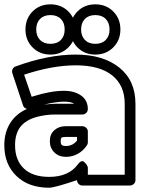

<svg xmlns="http://www.w3.org/2000/svg" viewBox="-40 -835 673 890"><path d="M-20 -162.1Q-20 -220.7 7.1 -264.2Q34.2 -307.6 85 -330.1Q71.3 -333.5 66.9 -346.2L17.1 -496.1Q14.2 -505.9 18.6 -514.9Q22.9 -523.9 32.2 -526.9Q181.6 -582 311 -582Q437.5 -582 512.7 -522Q587.9 -461.9 587.9 -354V0Q587.9 10.7 580.1 17.8Q572.3 24.9 563 24.9H341.8Q331.1 24.9 324 17.1Q316.9 9.3 316.9 0Q211.9 35.2 188 35.2Q92.8 35.2 36.4 -19Q-20 -73.2 -20 -162.1ZM29.8 -162.1Q29.8 -92.8 70.6 -54Q111.3 -15.1 188 -15.1Q278.8 -15.1 321.8 -74.2Q329.1 -84.5 336.7 -86.9Q344.2 -89.4 349.4 -85Q354.5 -80.6 358.9 -75Q363.3 -69.3 365.2 -64.5L367.2 -59.1V-24.9H538.1V-354Q538.1 -439 480 -485.6Q421.9 -532.2 311 -532.2Q203.1 -532.2 71.8 -488.8L106.9 -386.2Q108.9 -386.2 112.8 -388.2Q194.8 -414.1 256.8 -414.1Q304.7 -414.1 335.7 -392.3Q366.7 -370.6 367.2 -330.1Q367.2 -318.8 359.6 -311.5Q352.1 -304.2 341.8 -304.2H216.8Q173.8 -304.2 133.8 -293.9Q80.1 -279.8 54.9 -247.6Q29.8 -215.3 29.8 -162.1ZM78.1 -698.2Q78.1 -748.5 110.8 -781.7Q143.6 -814.9 193.8 -814.9Q244.1 -814.9 277.1 -781.7Q310.1 -748.5 310.1 -698.2Q310.1 -648.4 276.9 -615.2Q243.7 -582 193.8 -582Q144 -582 111.1 -615.2Q78.1 -648.4 78.1 -698.2ZM127.9 -698.2Q127.9 -668 145.5 -649.9Q163.1 -631.8 193.8 -631.8Q224.6 -631.8 242.2 -649.9Q259.8 -668 259.8 -698.2Q259.8 -729 242.2 -747.1Q224.6 -765.1 193.8 -765.1Q163.1 -765.1 145.5 -747.1Q127.9 -729 127.9 -698.2ZM164.1 -350.1Q198.2 -354 216.8 -354H304.2Q289.6 -363.8 256.8 -363.8Q221.7 -363.8 164.1 -350.1ZM190.9 -181.2Q190.9 -212.4 211.7 -231.2Q232.4 -250 264.2 -250H341.8Q351.1 -250 359.1 -242.9Q367.2 -235.8 367.2 -225.1V-174.8Q367.2 -167 362.8 -161.1Q345.7 -135.7 320.3 -121.8Q294.9 -107.9 266.1 -107.9Q232.9 -107.9 211.9 -128.4Q190.9 -148.9 190.9 -181.2ZM241.2 -181.2Q241.2 -168 246.3 -163.1Q251.5 -158.2 266.1 -158.2Q296.4 -158.2 316.9 -183.1V-200.2H264.2Q249 -200.2 245.1 -196.5Q241.2 -192.9 241.2 -181.2ZM286.1 -698.2Q286.1 -748.5 318.8 -781.7Q351.6 -814.9 401.9 -814.9Q452.1 -814.9 485.1 -781.7Q518.1 -748.5 518.1 -698.2Q518.1 -648.4 484.9 -615.2Q451.7 -582 401.9 -582Q352.1 -582 319.1 -615.2Q286.1 -648.4 286.1 -698.2ZM335.9 -698.2Q335.9 -668 353.5 -649.9Q371.1 -631.8 401.9 -631.8Q432.6 -631.8 450.2 -649.9Q467.8 -668 467.8 -698.2Q467.8 -729 450.2 -747.1Q432.6 -765.1 401.9 -765.1Q371.1 -765.1 353.5 -747.1Q335.9 -729 335.9 -698.2Z"/></svg>

Font: Trueno Black Outline
Style: Regular
Weight: 900
Width: 6
Designer: Julieta Ulanovsky
Foundry: Julieta Ulanovsky
Version: Version 3.001b | FøM Fix